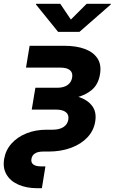

<svg xmlns="http://www.w3.org/2000/svg" viewBox="-42 -787 605 1011"><path d="M156 204.1Q96.9 204.1 54.3 185Q11.8 166 -8.1 131.3Q-28 96.7 -20.2 50.1Q-12.3 3.4 18.7 -31.2Q49.7 -65.8 97.5 -84.9Q145.3 -104 203 -104H234.9Q270.5 -104 292 -117.9Q313.5 -131.8 317.7 -157.1Q322 -182.5 305 -196.2Q288 -209.9 252.3 -209.9H125.1L144.3 -324.9H259.6Q293.1 -324.9 313.4 -339Q333.7 -353.1 337.9 -379.1Q342.2 -404 326.4 -417.4Q310.6 -430.9 277 -430.9H94.9L113.9 -545.9H296Q359.6 -545.9 404.8 -529.2Q450 -512.4 471.5 -479.1Q493 -445.7 484.6 -396.1Q476 -343.3 442 -314.1Q408 -284.9 357.6 -273.4Q307.2 -261.9 249.1 -261.9H133.8L138.8 -292.7H261.8Q323.7 -292.7 371.4 -277Q419.2 -261.3 443.4 -229Q467.7 -196.7 459.3 -146.8Q451.8 -99.4 418.5 -63.9Q385.2 -28.4 332.2 -8.7Q279.2 11.1 211.7 11.1H184Q157.4 11.1 142 21Q126.5 30.9 123.5 50.1Q120.2 69 133.4 79Q146.5 89.1 174.8 89.1H197.2L178.5 204.1ZM275.3 -767.1 331.2 -684 414.4 -767.1H542.1L541.4 -763.5L376.3 -619.1H264L147.3 -763.5L148 -767.1Z"/></svg>

Font: Adwaita Sans
Style: Italic
Weight: 400
Italic angle: -9.39999°
Designer: Rasmus Andersson
Foundry: rsms
Version: Version 4.001;git-9221beed3